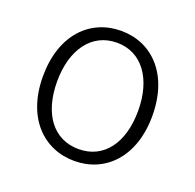

<svg xmlns="http://www.w3.org/2000/svg" viewBox="-104 -655 791 777"><g transform="rotate(20 291.5 -267.0)"><path d="M292 13C424 13 527 -88 527 -266C527 -446 424 -547 292 -547C159 -547 56 -446 56 -266C56 -88 159 13 292 13ZM292 -38C183 -38 117 -127 117 -266C117 -403 183 -496 292 -496C400 -496 466 -403 466 -266C466 -127 400 -38 292 -38Z"/></g></svg>

Font: Noto Sans KR Light
Style: Regular
Weight: 300
Designer: Ryoko NISHIZUKA 西塚涼子 (kana, bopomofo & ideographs); Paul D. Hunt (Latin, Greek & Cyrillic); Sandoll Communications 산돌커뮤니
Foundry: Adobe
Version: Version 2.004;hotconv 1.0.118;makeotfexe 2.5.65603